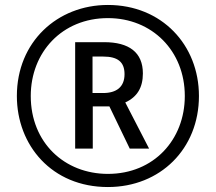

<svg xmlns="http://www.w3.org/2000/svg" viewBox="-20 -837 870 774"><path d="M415 -83C626 -83 782 -237 782 -450C782 -656 632 -817 415 -817C211 -817 48 -668 48 -450C48 -251 189 -83 415 -83ZM415 -136C240 -136 104 -262 104 -450C104 -626 230 -764 415 -764C593 -764 725 -632 725 -450C725 -274 600 -136 415 -136ZM283 -238H354V-408H421L503 -238H581L485 -424C533 -446 556 -484 556 -541C556 -626 500 -667 400 -667H283ZM396 -462H353V-609H396C455 -609 482 -587 482 -538C482 -486 449 -462 396 -462Z"/></svg>

Font: Noto Sans Kannada UI ExtraCondensed
Style: Regular
Weight: 400
Width: 2
Designer: Jelle Bosma - Monotype Design Team
Foundry: Monotype Imaging Inc.
Version: Version 2.005